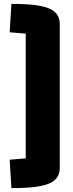

<svg xmlns="http://www.w3.org/2000/svg" viewBox="-20 -809 379 993"><path d="M289 59Q289 98 264.5 121Q240 144 186 154Q132 164 39 164L30 17L113 10V-635L30 -642L39 -789Q132 -789 186 -779Q240 -769 264.5 -746Q289 -723 289 -684Z"/></svg>

Font: Changa Black
Style: Regular
Weight: 900
Designer: Eduardo Rodriguez Tunni
Foundry: Eduardo Rodriguez Tunni
Version: Version 2.001; ttfautohint (v1.5.10-5e6f)